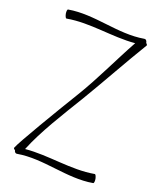

<svg xmlns="http://www.w3.org/2000/svg" viewBox="-156 -928 878 1056"><g transform="rotate(20 283.0 -400.5)"><path d="M67 17C216 -9 367 51 516 25C521 24 522 12 520 -1C517 -15 512 -25 508 -25C373 -1 235 -36 100 -23C148 -142 231 -273 304 -393C382 -523 455 -657 534 -787C535 -790 532 -795 526 -800V-802C524 -812 517 -819 509 -817C360 -791 209 -851 60 -825C55 -824 54 -812 56 -799C59 -785 64 -775 68 -775C201 -799 337 -765 470 -777C402 -654 345 -527 272 -407C192 -276 53 -43 41 -9C40 -6 43 -2 50 2C52 12 59 19 67 17Z"/></g></svg>

Font: Nupuram Condensed Thin
Style: Regular
Weight: 100
Width: 3
Designer: Santhosh Thottingal (santhosh.thottingal@gmail.com)
Foundry: SMC
Version: Version 1.000